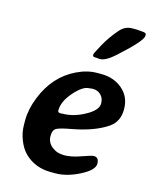

<svg xmlns="http://www.w3.org/2000/svg" viewBox="-111 -811 690 874"><g transform="rotate(15 234.5 -374.0)"><path d="M284.2 -423.8Q254.4 -423.8 214.4 -378.2Q174.3 -332.5 174.3 -291V-289.1Q174.3 -279.8 187 -279.8H191.9L194.3 -280.3Q254.4 -280.3 314 -317.4Q354.5 -342.8 354.5 -371.1L354 -373.5Q354 -395.5 339.1 -410.4Q324.2 -425.3 302.2 -425.3H296.9Q289.6 -423.8 284.2 -423.8ZM469.2 -725.1V-720.2Q469.2 -696.3 366.2 -603.5Q323.2 -564.9 296.9 -564.9H291Q283.7 -566.4 272.9 -566.4Q262.2 -566.4 262.2 -574.2V-578.6Q262.2 -582.5 286.6 -627Q311 -671.4 346.2 -711.4Q369.6 -737.8 403.3 -737.8H423.8L447.8 -735.8Q469.2 -735.8 469.2 -725.1ZM235.4 -9.8H214.4Q140.1 -9.8 91.3 -56.6Q68.8 -78.1 54.4 -113.8Q40 -149.4 40 -187.5V-208Q40 -259.8 63 -317.4Q107.4 -429.7 206.1 -477.1Q254.4 -500.5 300.8 -500.5H321.3Q380.4 -500.5 421.1 -465.3Q461.9 -430.2 461.9 -372.3Q461.9 -314.5 420.9 -285.6Q359.4 -242.7 251 -223.1Q205.6 -214.8 187.7 -206.5Q169.9 -198.2 169.9 -168.5Q169.9 -138.7 193.8 -119.1Q217.8 -99.6 252 -99.6Q286.1 -99.6 330.1 -115.5Q374 -131.3 384.3 -131.3Q408.7 -131.3 408.7 -101.3Q408.7 -71.3 348.6 -40.5Q288.6 -9.8 235.4 -9.8Z"/></g></svg>

Font: Averia Libre
Style: Bold Italic
Weight: 700
Italic angle: -6.90001°
Version: Version 1.002